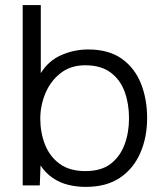

<svg xmlns="http://www.w3.org/2000/svg" viewBox="-20 -727 646 753"><path d="M316 6Q281 6 248 -2Q215 -10 187 -29Q159 -48 139 -78L136 0H69V-707H140V-440Q170 -489 220.5 -511Q271 -533 326 -533Q406 -533 457 -497Q508 -461 532.5 -400Q557 -339 557 -264Q557 -188 530 -126.5Q503 -65 450 -29.5Q397 6 316 6ZM315 -56Q377 -56 414 -84.5Q451 -113 468.5 -160Q486 -207 486 -263Q486 -320 469 -367Q452 -414 414 -442.5Q376 -471 314 -471Q257 -471 217.5 -440Q178 -409 158 -361Q138 -313 138 -262Q138 -207 156.5 -160Q175 -113 214 -84.5Q253 -56 315 -56Z"/></svg>

Font: Onest Light
Style: Regular
Weight: 300
Designer: Dmitri Voloshin, Andrey Kudryavtsev
Foundry: Dmitri Voloshin, Andrey Kudryavtsev
Version: Version 1.000;gftools[0.9.33]